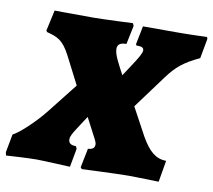

<svg xmlns="http://www.w3.org/2000/svg" viewBox="-101 -738 920 828"><g transform="rotate(10 358.5 -324.0)"><path d="M308 5C308 5 467 -2 512 -2C549 -2 644 1 644 1L660 -93C614 -94 584 -120 550 -179L484 -301L591 -446C630 -499 662 -524 728 -555L744 -642L741 -650C741 -650 671 -647 614 -647H461L445 -567C446 -565 446 -563 447 -561C472 -561 480 -557 480 -544C480 -526 439 -469 410 -424C385 -472 365 -506 365 -532C365 -551 377 -560 404 -560L421 -642L416 -653C416 -653 287 -647 246 -647C140 -647 74 -648 74 -648L54 -557L58 -551C103 -539 129 -531 162 -467L224 -346L124 -219C83 -166 17 -104 -12 -90L-27 -10L-24 4C-24 4 69 -2 108 -2C139 -2 256 4 256 4L271 -77L266 -88C243 -88 233 -96 233 -113C233 -125 242 -141 253 -158L294 -221L340 -133C345 -124 348 -116 348 -109C348 -94 338 -87 319 -86L302 -2Z"/></g></svg>

Font: Alegreya SC Black
Style: Italic
Weight: 900
Italic angle: -7°
Designer: Juan Pablo del Peral
Foundry: Huerta Tipografica
Version: Version 2.007;PS 002.007;hotconv 1.0.88;makeotf.lib2.5.64775